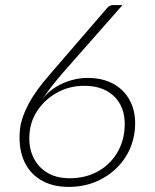

<svg xmlns="http://www.w3.org/2000/svg" viewBox="-20 -726 610 754"><path d="M250 8Q184 8 138 -20.5Q92 -49 71.5 -101Q51 -153 59 -223Q64 -264 91.5 -316.5Q119 -369 175 -433L402 -696Q406 -701 412 -703.5Q418 -706 424 -706H461L225 -438Q200 -409 180.5 -383.5Q161 -358 145 -335Q175 -375 224 -397.5Q273 -420 325 -420Q386 -420 430 -394Q474 -368 495 -321Q516 -274 509 -211Q501 -147 465 -97.5Q429 -48 373 -20Q317 8 250 8ZM254 -26Q311 -26 357 -49Q403 -72 432 -113.5Q461 -155 468 -208Q478 -292 435 -340.5Q392 -389 311 -389Q254 -389 207.5 -364Q161 -339 132 -299Q103 -259 97 -212Q90 -158 107.5 -116Q125 -74 162 -50Q199 -26 254 -26Z"/></svg>

Font: Aleo ExtraLight
Style: Italic
Weight: 250
Italic angle: -7°
Designer: Alessio Laiso
Foundry: Alessio Laiso
Version: Version 2.001;gftools[0.9.29]